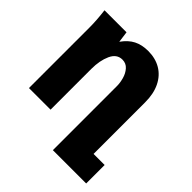

<svg xmlns="http://www.w3.org/2000/svg" viewBox="-187 -699 974 974"><g transform="rotate(45 300.0 -212.0)"><path d="M23 -550H181L189 -490Q215.5 -527.5 248.2 -544.2Q281 -561 326 -561Q378 -561 417 -538Q456 -515 477.5 -471Q499 -427 499 -366V4.5H578.5V137H339.5V-323.5Q339.5 -346 332.2 -372.5Q325 -399 308 -418.2Q291 -437.5 264.5 -437.5Q224.5 -437.5 205.2 -394.8Q186 -352 186 -293.5V0H31V-437Q31 -486 23 -550Z"/></g></svg>

Font: JuliaMono Black
Style: Regular
Weight: 900
Monospace: yes
Designer: cormullion
Foundry: corm
Version: Version 0.054; ttfautohint (v1.8.4)